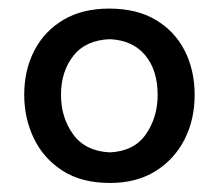

<svg xmlns="http://www.w3.org/2000/svg" viewBox="-20 -746 497 436"><path d="M230 -330.5Q165 -330.5 121.8 -358.5Q78.5 -386.5 56.8 -432Q35 -477.5 35 -530.5Q35 -587 58 -631.2Q81 -675.5 124 -701Q167 -726.5 228 -726.5Q291 -726.5 334.2 -700.5Q377.5 -674.5 399.8 -630.2Q422 -586 422 -530.5Q422 -474 398.8 -428.8Q375.5 -383.5 332.5 -357Q289.5 -330.5 230 -330.5ZM229.5 -400Q284.5 -402.5 311.2 -441Q338 -479.5 338 -530.5Q338 -586.5 309.8 -620.5Q281.5 -654.5 229.5 -657Q174.5 -655 146.5 -619.2Q118.5 -583.5 118.5 -530.5Q118.5 -479 146.2 -440.8Q174 -402.5 229.5 -400Z"/></svg>

Font: Commissioner Flair Medium
Style: Regular
Weight: 500
Designer: Kostas Bartsokas
Foundry: Kostas Bartsokas
Version: Version 1.000; ttfautohint (v1.8.3)